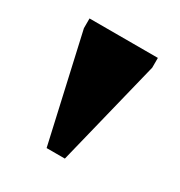

<svg xmlns="http://www.w3.org/2000/svg" viewBox="-84 -747 385 410"><g transform="rotate(30 108.0 -542.0)"><path d="M83.5 -399.5 24.5 -661V-685H193V-661L128.5 -399.5Z"/></g></svg>

Font: Newsreader 36pt ExtraBold
Style: Regular
Weight: 800
Designer: Hugues Gentile
Foundry: Production Type
Version: Version 1.003